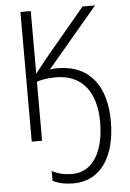

<svg xmlns="http://www.w3.org/2000/svg" viewBox="-62 -760 714 1053"><g transform="rotate(-5 294.5 -233.0)"><path d="M224 -385 502 -714H433L223 -463C198 -433 172 -399 148 -369V-714H91V0H148V-325C174 -334 211 -340 253 -340C402 -340 474 -234 474 -75C474 81 415 196 297 196C255 196 221 188 186 170V224C218 240 254 248 300 248C451 248 533 118 533 -74C533 -258 451 -388 268 -389C253 -389 237 -388 224 -385Z"/></g></svg>

Font: Noto Sans SemiCondensed Light
Style: Regular
Weight: 300
Width: 4
Designer: Monotype Design Team
Foundry: Monotype Imaging Inc.
Version: Version 2.013